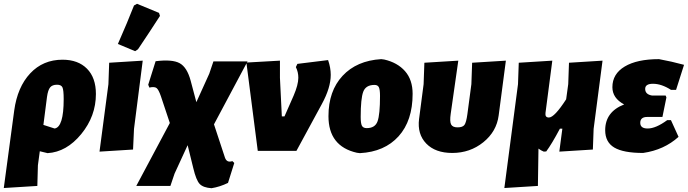

<svg xmlns="http://www.w3.org/2000/svg" viewBox="-48 -796 3629 1013"><path d="M-28 196 27 -213Q44 -337 111.5 -409Q179 -481 282 -481Q364 -481 411 -433.5Q458 -386 458 -300Q458 -183 380.5 -88.5Q303 6 203 12L162 2L152 76L149 185ZM200 -285 181 -137 240 -118Q288 -125 288 -273Q288 -321 281.5 -335Q275 -349 253 -349Q228 -349 216.5 -335Q205 -321 200 -285Z M659 -767 675 -776 791 -728 796 -712Q738 -622 680 -536L665 -526L574 -564Q625 -680 659 -767ZM705 -476 659 -116 654 -7 477 4 524 -352 528 -465Z M671 185 848 -147 801 -288Q789 -323 778 -331.5Q767 -340 740 -334L734 -349L773 -473Q861 -484 900 -462.5Q939 -441 958 -370L988 -257L1056 -407L1078 -472H1258L1081 -140L1139 36Q1149 64 1178 54L1188 64L1155 169Q1112 190 1068 197Q1024 194 1005.5 174.5Q987 155 972 92L942 -30L873 120L851 185Z M1683 -479Q1697 -439 1697 -401Q1697 -333 1650 -247L1516 0H1312L1252 -466L1429 -476V-385L1439 -182H1453L1501 -291Q1526 -349 1526 -386Q1526 -416 1513 -442L1521 -459Z M1963 -484 1979 -482Q2049 -466 2089 -420.5Q2129 -375 2129 -301Q2129 -159 2055 -77Q1981 5 1851 12L1835 10Q1685 -24 1685 -183Q1685 -316 1759.5 -396Q1834 -476 1963 -484ZM1928 -348Q1882 -348 1868.5 -312Q1855 -276 1855 -179Q1855 -145 1861.5 -132.5Q1868 -120 1887 -120Q1931 -120 1944 -156Q1957 -192 1957 -290Q1957 -323 1951 -335.5Q1945 -348 1928 -348Z M2338 11Q2249 11 2201 -38.5Q2153 -88 2163 -168L2187 -352L2191 -465L2370 -476L2330 -196Q2324 -155 2332 -139.5Q2340 -124 2366 -124Q2393 -124 2402.5 -137Q2412 -150 2418 -194L2439 -352L2443 -465L2621 -476L2583 -187Q2572 -102 2502 -45.5Q2432 11 2338 11Z M2830 -200Q2827 -176 2848 -176Q2877 -176 2939 -272L2950 -352L2954 -465L3131 -476L3084 -116L3080 -7L2903 4L2919 -117H2906Q2863 -36 2834 3L2821 4Q2806 -2 2793 -12L2790 185L2613 196L2685 -352L2689 -465L2866 -476Z M3345 11Q3241 11 3193 -17.5Q3145 -46 3145 -109Q3145 -206 3245 -245Q3183 -278 3183 -336Q3183 -406 3248 -445Q3313 -484 3429 -484Q3495 -472 3561 -454L3519 -322H3492Q3442 -354 3397 -354Q3356 -354 3356 -327Q3356 -298 3392 -292H3464L3468 -282L3447 -179H3367Q3330 -179 3330 -148Q3330 -118 3369 -118Q3412 -118 3472 -162H3492L3532 -74Q3456 -5 3345 11Z"/></svg>

Font: Alegreya Sans SC Black
Style: Italic
Weight: 900
Italic angle: -7°
Designer: Juan Pablo del Peral
Foundry: Huerta Tipografica
Version: Version 2.007